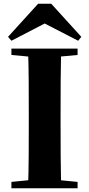

<svg xmlns="http://www.w3.org/2000/svg" viewBox="-20 -1007 477 1027"><path d="M254 -987 415 -810 398 -789 173 -905H265L41 -789L23 -810L184 -987ZM41 0V-34L202 -50H233L395 -34V0ZM130 0Q133 -86 133.5 -174Q134 -262 134 -351V-395Q134 -484 133.5 -571.5Q133 -659 130 -747H307Q305 -661 304.5 -572.5Q304 -484 304 -395V-352Q304 -264 304.5 -176Q305 -88 307 0ZM41 -713V-747H395V-713L233 -698H202Z"/></svg>

Font: Noto Serif JP ExtraLight Black
Style: Regular
Weight: 900
Version: Version 2.003-H1;hotconv 1.1.1;makeotfexe 2.6.0